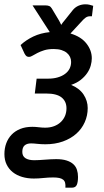

<svg xmlns="http://www.w3.org/2000/svg" viewBox="-52 -665 482 891"><path d="M374.5 -589.5H366Q354 -589.5 345.2 -583Q336.5 -576.5 329.5 -568.5L275 -509.5Q324 -495 349 -463.2Q374 -431.5 374 -394.5Q374 -378.5 369 -360.5Q364 -342.5 352.5 -325.8Q341 -309 322.8 -294.5Q304.5 -280 278 -271Q317 -255 336 -226Q355 -197 355 -163.5Q355 -128.5 341.2 -97.8Q327.5 -67 301.8 -44.2Q276 -21.5 239.8 -8.5Q203.5 4.5 158.5 4.5Q139 4.5 121.2 2.5Q103.5 0.5 92 0.5Q73 0.5 62.2 9.8Q51.5 19 51.5 40Q51.5 59.5 66 69Q80.5 78.5 107 78.5Q116.5 78.5 129.5 77.8Q142.5 77 156.2 76Q170 75 183.8 74.2Q197.5 73.5 209 73.5Q237.5 73.5 257 79.8Q276.5 86 288.2 96.8Q300 107.5 305 122.8Q310 138 310 156Q310 180.5 304.2 193.2Q298.5 206 281 206H251.5Q252.5 192.5 250.2 183.5Q248 174.5 241.2 169Q234.5 163.5 223.2 161Q212 158.5 195 158.5Q172.5 158.5 149.5 161Q126.5 163.5 105 163.5Q75.5 163.5 50.5 156Q25.5 148.5 7.2 134Q-11 119.5 -21.2 98.5Q-31.5 77.5 -31.5 50Q-31.5 23 -23 0Q-14.5 -23 1.8 -40Q18 -57 42.2 -66.8Q66.5 -76.5 98 -76.5Q112.5 -76.5 128 -74.5Q143.5 -72.5 157.5 -72.5Q180.5 -72.5 199 -79.5Q217.5 -86.5 230.2 -98.8Q243 -111 249.8 -127.2Q256.5 -143.5 256.5 -162.5Q256.5 -194.5 233.8 -212.8Q211 -231 162.5 -231H109.5L118 -300H171Q196 -300 215.8 -305.8Q235.5 -311.5 249.5 -321.8Q263.5 -332 270.8 -346.2Q278 -360.5 278 -377.5Q278 -390 273 -400.8Q268 -411.5 258 -419.8Q248 -428 232.8 -432.8Q217.5 -437.5 197 -437.5Q171.5 -437.5 153.2 -431.8Q135 -426 121.8 -419.2Q108.5 -412.5 99.2 -406.8Q90 -401 83 -401Q76 -401 71.5 -404Q67 -407 62 -416L43.5 -456Q69 -479.5 102.5 -495.5Q136 -511.5 179 -516L99 -640H158Q169.5 -640 176.5 -637Q183.5 -634 188.5 -625.5L222 -569.5Q224.5 -565 227 -560Q229.5 -555 232 -549.5Q235.5 -555 239.2 -560Q243 -565 247 -569.5L286.5 -619Q297.5 -632 312.5 -638.5Q327.5 -645 344.5 -645Q355.5 -645 364 -642.8Q372.5 -640.5 380.5 -638Z"/></svg>

Font: Lato Semibold
Style: Italic
Weight: 600
Italic angle: -7°
Designer: Lukasz Dziedzic
Foundry: tyPoland Lukasz Dziedzic
Version: Version 2.006; 2014-01-15